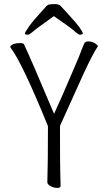

<svg xmlns="http://www.w3.org/2000/svg" viewBox="-20 -912 540 941"><path d="M371 -742Q364 -742 349 -756Q333 -772 244 -833Q154 -769 139 -755Q124 -742 117 -742Q102 -742 102 -747Q102 -754 124 -785Q146 -815 203 -877Q212 -888 221 -890Q230 -892 250.5 -892Q271 -892 281 -879Q291 -867 322 -834Q352 -801 369 -779Q386 -754 386 -748Q386 -742 371 -742ZM212 -19Q215 -108 215 -293V-294Q90 -601 33 -677Q31 -679 30 -681Q30 -689 46 -696Q61 -701 78 -701Q95 -701 98 -694Q130 -627 245 -354Q280 -429 341 -573Q371 -642 379 -665Q388 -689 393 -699Q397 -709 413 -709Q429 -709 444 -701Q459 -691 460 -685L459 -684Q436 -650 391 -554L274 -295V-294Q274 -95 275.5 -60Q277 -25 277 -1Q277 9 261 9Q245 9 229 1Q212 -8 212 -19Z"/></svg>

Font: Moon Stars Kai HW Light
Style: Regular
Weight: 300
Designer: GuiWonder
Version: Version 1.101